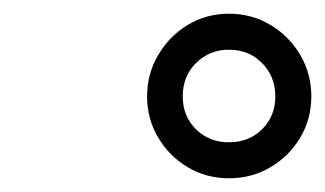

<svg xmlns="http://www.w3.org/2000/svg" viewBox="-20 -820 474 280"><path d="M314 -560Q281 -560 254 -576Q227 -592 210.8 -619.2Q194.5 -646.5 194.5 -679.5Q194.5 -712.5 210.8 -740Q227 -767.5 254 -783.8Q281 -800 314 -800Q347 -800 374.2 -783.8Q401.5 -767.5 417.8 -740Q434 -712.5 434 -679.5Q434 -646.5 417.8 -619.2Q401.5 -592 374.2 -576Q347 -560 314 -560ZM314 -612.5Q343 -612.5 362.2 -631.5Q381.5 -650.5 381.5 -679.5Q381.5 -708.5 362.2 -728Q343 -747.5 314 -747.5Q285.5 -747.5 266 -728.2Q246.5 -709 246.5 -679.5Q246.5 -650.5 265.8 -631.5Q285 -612.5 314 -612.5Z"/></svg>

Font: Bodoni Moda 9pt ExtraBold
Style: Italic
Weight: 800
Italic angle: -13°
Designer: Owen Earl
Foundry: indestructible type
Version: Version 2.004